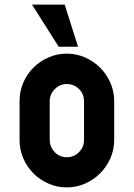

<svg xmlns="http://www.w3.org/2000/svg" viewBox="-20 -801 581 834"><path d="M270 -568Q312 -568 349.5 -551.5Q387 -535 415 -507Q443 -479 459.5 -441.5Q476 -404 476 -362V-193Q476 -151 459.5 -113.5Q443 -76 415 -48Q387 -20 349.5 -3.5Q312 13 270 13Q228 13 190.5 -3.5Q153 -20 125 -48Q97 -76 81 -113.5Q65 -151 65 -193V-362Q65 -404 81 -441.5Q97 -479 125 -507Q153 -535 190.5 -551.5Q228 -568 270 -568ZM345 -362Q345 -393 323 -414.5Q301 -436 270 -436Q240 -436 218 -414Q196 -392 196 -362V-193Q196 -163 217.5 -140.5Q239 -118 270 -118Q301 -118 323 -140Q345 -162 345 -193ZM235 -598 119 -781H261L319 -598Z"/></svg>

Font: PostBus
Style: Regular
Weight: 400
Designer: Peter Wiegel
Version: Version 1.001